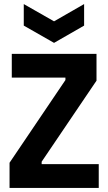

<svg xmlns="http://www.w3.org/2000/svg" viewBox="-20 -925 533 945"><path d="M27 0V-124L302 -531V-543H38V-660H455V-528L185 -129V-117H466V0ZM97 -905 246 -820 394 -905V-799L246 -714L97 -799Z"/></svg>

Font: Bricolage Grotesque SemiCondensed
Style: Bold
Weight: 700
Width: 4
Designer: Mathieu Triay
Foundry: Atelier Triay
Version: Version 1.001;gftools[0.9.33.dev8+g029e19f]